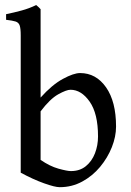

<svg xmlns="http://www.w3.org/2000/svg" viewBox="-20 -736 525 769"><path d="M444.8 -229Q444.8 -189 428 -146.5Q411.1 -104 380.9 -67.6Q350.6 -31.2 309.3 -8.8Q268.1 13.7 219.2 13.7Q199.7 13.7 156 -2Q112.3 -17.6 63 -44.4V-594.7Q63 -622.1 58.8 -634Q54.7 -646 42.2 -649.9Q29.8 -653.8 4.4 -656.7V-679.2Q37.6 -686 67.1 -694.1Q96.7 -702.1 125 -715.8Q135.7 -707 142.6 -699.2V-345.2Q188.5 -396.5 231.7 -419.9Q274.9 -443.4 300.8 -443.4Q364.7 -443.4 404.8 -386.2Q444.8 -329.1 444.8 -229ZM372.6 -189.5Q372.6 -281.2 339.1 -328.9Q305.7 -376.5 262.2 -376.5Q246.1 -376.5 213.1 -358.2Q180.2 -339.8 142.6 -290V-95.7Q179.2 -70.3 214.1 -60.5Q249 -50.8 264.2 -50.8Q299.8 -50.8 324 -70.6Q348.1 -90.3 360.4 -122.1Q372.6 -153.8 372.6 -189.5Z"/></svg>

Font: Namdhinggo
Style: Regular
Weight: 400
Designer: Victor Gaultney
Foundry: SIL International
Version: Version 3.001